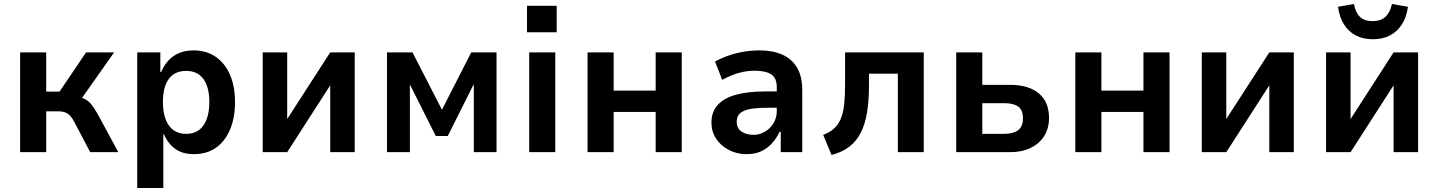

<svg xmlns="http://www.w3.org/2000/svg" viewBox="-20 -764 7221 964"><path d="M81 0V-501H212V-304H279L412 -501H553L376 -250L362 -279Q391 -275 408.5 -265.5Q426 -256 440 -238Q454 -220 470 -192L574 0H433L356 -146Q346 -166 335.5 -179Q325 -192 310 -198.5Q295 -205 273 -205H212V0Z M669 180V-501H785V-402H789Q812 -456 853 -483.5Q894 -511 952 -511Q1017 -511 1064 -478Q1111 -445 1135.5 -387Q1160 -329 1160 -251Q1160 -175 1136 -116Q1112 -57 1066 -23.5Q1020 10 953 10Q897 10 860 -16.5Q823 -43 803 -90H800V180ZM915 -92Q972 -92 1001.5 -134.5Q1031 -177 1031 -252Q1031 -326 1001.5 -367Q972 -408 915 -408Q856 -408 827 -367Q798 -326 798 -252Q798 -177 827.5 -134.5Q857 -92 915 -92Z M1299 0V-501H1422V-154H1414L1638 -501H1761V0H1638V-348H1646L1422 0Z M1923 0V-501H2051L2199 -213L2346 -501H2473V0H2359V-338H2357L2228 -81H2168L2039 -338H2038V0Z M2626 -602V-735H2775V-602ZM2637 0V-501H2768V0Z M2930 0V-501H3061V-309H3272V-501H3403V0H3272V-202H3061V0Z M3728 10Q3679 10 3638.5 -11.5Q3598 -33 3575 -68.5Q3552 -104 3552 -149Q3552 -201 3582.5 -236Q3613 -271 3674 -288Q3735 -305 3827 -305H3898V-223H3841Q3799 -223 3769 -220Q3739 -217 3719 -209Q3699 -201 3689 -187.5Q3679 -174 3679 -153Q3679 -119 3703.5 -103Q3728 -87 3764 -87Q3794 -87 3821 -103Q3848 -119 3864 -146Q3880 -173 3880 -205V-327Q3880 -373 3851.5 -391Q3823 -409 3768 -409Q3731 -409 3691.5 -398.5Q3652 -388 3606 -363L3570 -455Q3605 -474 3640.5 -486Q3676 -498 3715 -504.5Q3754 -511 3795 -511Q3859 -511 3907 -490Q3955 -469 3981.5 -425Q4008 -381 4008 -311V0H3900V-102H3894Q3879 -70 3856 -44.5Q3833 -19 3802 -4.5Q3771 10 3728 10Z M4155 14 4113 -87Q4146 -99 4167.5 -118.5Q4189 -138 4201.5 -168Q4214 -198 4218.5 -240.5Q4223 -283 4223 -339V-501H4618V0H4488V-394H4343V-335Q4343 -259 4333.5 -200.5Q4324 -142 4302.5 -99Q4281 -56 4245 -28Q4209 0 4155 14Z M4781 0V-501H4912V-338H5050Q5145 -338 5196 -295Q5247 -252 5247 -172Q5247 -120 5223 -81.5Q5199 -43 5155 -21.5Q5111 0 5051 0ZM4912 -92H5022Q5067 -92 5091.5 -110Q5116 -128 5116 -170Q5116 -213 5091.5 -229.5Q5067 -246 5023 -246H4912Z M5379 0V-501H5510V-309H5721V-501H5852V0H5721V-202H5510V0Z M6014 0V-501H6137V-154H6129L6353 -501H6476V0H6353V-348H6361L6137 0Z M6638 0V-501H6761V-154H6753L6977 -501H7100V0H6977V-348H6985L6761 0ZM6873 -567Q6825 -567 6788.5 -585.5Q6752 -604 6728.5 -640.5Q6705 -677 6698 -730L6778 -744Q6786 -701 6808 -679.5Q6830 -658 6872 -658Q6913 -658 6936 -679.5Q6959 -701 6969 -744L7049 -730Q7042 -677 7018.5 -641Q6995 -605 6958.5 -586Q6922 -567 6873 -567Z"/></svg>

Font: Nunito Sans 7pt SemiCondensed
Style: Bold
Weight: 700
Width: 4
Designer: Vernon Adams
Foundry: Vernon Adams
Version: Version 3.101;gftools[0.9.27]